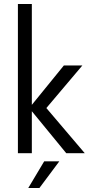

<svg xmlns="http://www.w3.org/2000/svg" viewBox="-20 -770 456 965"><path d="M70 -750H140V-243L301 -441H394L213 -227L406 0H313L140 -211V0H70ZM202 41H278L178 175H122Z"/></svg>

Font: Teachers[wght]
Style: Regular
Weight: 400
Designer: Alfredo Marco Pradil & Chank Diesel
Version: Version 1.000;Glyphs 3.1.2 (3151)